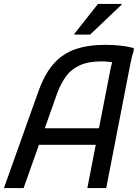

<svg xmlns="http://www.w3.org/2000/svg" viewBox="-22 -956 704 976"><path d="M-2 0 172 -488Q193 -548 221.5 -593Q250 -638 289.5 -668Q329 -698 384 -713Q439 -728 514 -728Q550 -728 585.5 -724.5Q621 -721 658 -712V-700Q648 -670 640 -628Q632 -586 626 -556L518 0H422L538 -596Q541 -613 545.5 -629.5Q550 -646 560 -660L568 -632Q559 -638 538 -641Q517 -644 494 -644Q428 -644 384.5 -624.5Q341 -605 314 -568.5Q287 -532 268 -480L98 0ZM156 -220 184 -304H500L484 -220ZM356 -780V-784L476 -936H596V-932L436 -780Z"/></svg>

Font: Kufam
Style: Italic
Weight: 400
Italic angle: -11°
Designer: Artur Schmal
Foundry: Original Type
Version: Version 1.301; ttfautohint (v1.8.3)